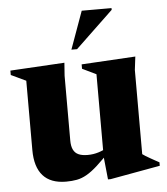

<svg xmlns="http://www.w3.org/2000/svg" viewBox="-52 -765 719 828"><g transform="rotate(-5 307.0 -351.0)"><path d="M234.5 -164.5Q234.5 -140 242 -124.8Q249.5 -109.5 264.8 -102.8Q280 -96 304 -96Q328.5 -96 351 -103Q373.5 -110 393.5 -122L400.5 -107.5Q364.5 -69 338.5 -45.5Q312.5 -22 291 -9.8Q269.5 2.5 248.2 6.5Q227 10.5 201.5 10.5Q135 10.5 101.5 -27Q68 -64.5 68 -138V-438L3.5 -468.5V-487.5L238.5 -501L234.5 -445ZM382 16.5 372 -81V-439.5L312 -468.5V-487.5L545.5 -501L538.5 -443.5V-79Q543 -75.5 551.5 -70.2Q560 -65 570.5 -59Q581 -53 591 -47.5Q601 -42 609.5 -37.5V-22.5L393.5 16.5ZM273.5 -554.5 332.5 -718H461.5V-710.5L298 -554.5Z"/></g></svg>

Font: Newsreader 60pt
Style: Bold
Weight: 700
Designer: Hugues Gentile
Foundry: Production Type
Version: Version 1.003